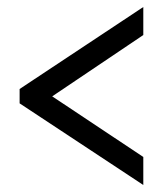

<svg xmlns="http://www.w3.org/2000/svg" viewBox="-20 -632 465 548"><path d="M389 -104 36 -337V-378L389 -612V-532L129 -357L389 -184Z"/></svg>

Font: Noto Serif ExtraCondensed Extra
Style: Regular
Weight: 800
Width: 3
Designer: Monotype Design Team
Foundry: Monotype Imaging Inc.
Version: Version 1.002